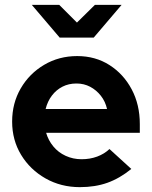

<svg xmlns="http://www.w3.org/2000/svg" viewBox="-20 -761 626 791"><path d="M309 10Q231 10 167.5 -26Q104 -62 67 -123Q30 -184 30 -260Q30 -336 65.5 -397Q101 -458 162 -494Q223 -530 298 -530Q373 -530 431 -493Q489 -456 522.5 -393Q556 -330 556 -250V-214H170Q179 -183 199.5 -158Q220 -133 250.5 -119Q281 -105 316 -105Q351 -105 380.5 -116Q410 -127 431 -147L521 -65Q473 -26 422.5 -8Q372 10 309 10ZM168 -312H421Q414 -343 395.5 -366.5Q377 -390 351.5 -403.5Q326 -417 295 -417Q263 -417 237.5 -404Q212 -391 194 -367.5Q176 -344 168 -312ZM224 -741 297 -668 371 -741H481L366 -606H226L111 -741Z"/></svg>

Font: Red Hat Display ExtraBold
Style: Regular
Weight: 800
Designer: Pentagram, MCKL
Foundry: Pentagram, MCKL
Version: Version 1.023